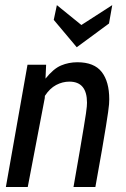

<svg xmlns="http://www.w3.org/2000/svg" viewBox="-20 -748 502 768"><path d="M3.5 0 90 -489H164.5L162 -433.5Q194 -473.5 224.5 -486.2Q255 -499 289.5 -499Q356.5 -499 386.8 -460.2Q417 -421.5 417 -351Q417 -342 416.2 -331Q415.5 -320 412.5 -299.8Q409.5 -279.5 403.8 -243Q398 -206.5 387.8 -147.8Q377.5 -89 361.5 0H274Q289.5 -88.5 299.5 -146.5Q309.5 -204.5 315.2 -239.8Q321 -275 323.8 -293.8Q326.5 -312.5 327.2 -321.5Q328 -330.5 328 -337Q328 -421.5 257.5 -421.5Q230 -421.5 204.5 -408Q179 -394.5 159.5 -364.5L159 -355.5L91 0ZM287 -559 195 -668.5 207.5 -727.5 305.5 -648 429 -727.5 416 -654Z"/></svg>

Font: Cabin Condensed
Style: Italic
Weight: 400
Width: 3
Italic angle: -10°
Designer: Pablo Impallari
Foundry: Pablo Impallari. http://www.impallari.com Igino Marini. http://www.ikern.com
Version: Version 3.001; ttfautohint (v1.8.3)